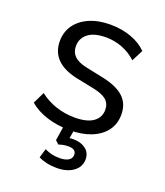

<svg xmlns="http://www.w3.org/2000/svg" viewBox="-131 -600 758 882"><g transform="rotate(20 248.0 -159.0)"><path d="M245.9 8.9Q185.7 8.9 133.8 -7.6Q82 -24.2 48.1 -53.8L75.7 -110.7Q112.7 -82.1 156.5 -67.8Q200.4 -53.6 247.4 -53.6Q307 -53.6 337.5 -75.3Q368.1 -97.1 368.1 -134.6Q368.1 -163.9 348.7 -181.7Q329.2 -199.4 285.1 -208.5L192 -227.5Q128 -242.1 95.8 -275.5Q63.7 -309 63.7 -360.8Q63.7 -404.7 87 -438.5Q110.4 -472.4 154.2 -491.8Q198 -511.3 257.2 -511.3Q311.6 -511.3 358.5 -494.7Q405.3 -478.1 435.6 -447L407 -391.5Q376.6 -419.7 338.2 -434.5Q299.8 -449.3 259.1 -449.3Q200.2 -449.3 170.6 -425.7Q141.1 -402.2 141.1 -364.2Q141.1 -335.3 159.3 -316.8Q177.5 -298.3 217 -289.2L310.1 -269.7Q377.6 -255.1 411.3 -223.7Q445 -192.2 445 -139.4Q445 -93.6 420.2 -60.3Q395.3 -26.9 350.5 -9Q305.6 8.9 245.9 8.9ZM249 192.3Q222.7 192.3 199.4 187.1Q176.1 181.9 159.3 172.9L172.5 128.6Q191 137.1 207.4 141.1Q223.8 145.1 246 145.1Q273 145.1 288.8 135.7Q304.7 126.4 304.7 108.2Q304.7 80.4 266.6 80.4Q256.1 80.4 245.5 81.9Q235 83.5 219.8 88.5L203 73.2L217.5 -20H269.1L256.1 55.5L231.5 49.2Q243.1 45.8 255 43.8Q267 41.8 277 41.8Q313.2 41.8 337.2 59.7Q361.1 77.7 361.1 110.1Q361.1 146.9 330 169.6Q298.8 192.3 249 192.3Z"/></g></svg>

Font: Mulish ExtraLight
Style: Regular
Weight: 200
Designer: Vernon Adams
Foundry: Vernon Adams
Version: Version 3.603